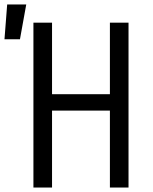

<svg xmlns="http://www.w3.org/2000/svg" viewBox="-61 -836 681 856"><path d="M88 0V-735H171V-416H429V-735H512V0H429V-343H171V0ZM-41 -661 -29 -816H56L28 -661Z"/></svg>

Font: R Plex Mono
Style: Regular
Weight: 400
Monospace: yes
Designer: Belleve Invis
Foundry: Belleve Invis
Version: Version 31.8.0